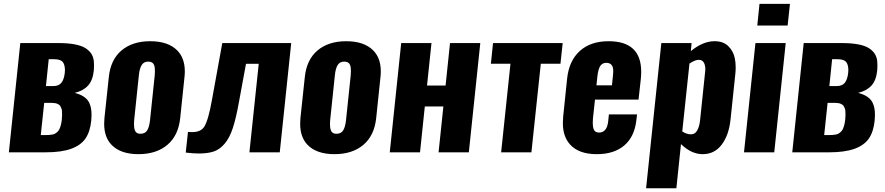

<svg xmlns="http://www.w3.org/2000/svg" viewBox="-20 -806 4684 1016"><path d="M223.1 -350.6H262.7Q291 -350.6 304.9 -367.9Q318.8 -385.3 322.8 -420.4Q323.7 -428.7 323.7 -436Q323.2 -460.4 314.5 -474.6Q302.7 -492.7 266.6 -492.7H237.8ZM195.8 -91.3H221.7Q232.4 -91.3 239.5 -91.8Q246.6 -92.3 255.6 -93.8Q264.6 -95.2 270.5 -98.4Q276.4 -101.6 283.2 -107.7Q290 -113.8 294.2 -122.3Q298.3 -130.9 301.8 -143.3Q305.2 -155.8 307.1 -172.4Q308.6 -187 308.6 -198.7Q308.6 -210.4 307.9 -219.2Q307.1 -228 304 -234.9Q300.8 -241.7 298.1 -246.1Q295.4 -250.5 289.8 -253.4Q284.2 -256.3 280 -258.1Q275.9 -259.8 268.1 -260.5Q260.3 -261.2 255.1 -261.5Q250 -261.7 240.7 -261.7H213.9ZM26.9 0 87.4 -578.1H289.6Q339.4 -578.1 375.2 -571.3Q411.1 -564.5 431.4 -551.8Q451.7 -539.1 463.4 -521.5Q474.6 -503.4 476.6 -481.4Q477.5 -471.2 477.5 -460Q477.5 -447.3 476.6 -434.1Q471.2 -380.9 446 -353.3Q420.9 -325.7 375.5 -314.5Q432.6 -299.8 451.2 -264.2Q464.8 -237.8 464.4 -197.3Q464.4 -183.1 462.9 -168Q457 -109.4 432.6 -73.5Q408.2 -37.6 356.7 -18.8Q305.2 0 222.2 0Z M712.4 9.8Q618.7 9.8 570.8 -39.1Q531.2 -79.6 531.2 -150.9Q531.2 -165.5 532.7 -181.2L555.7 -397Q564.9 -489.7 622.8 -538.8Q680.7 -587.9 774.9 -587.9Q869.6 -587.9 918 -539.1Q958 -498.5 958 -428.2Q958 -413.1 956.1 -397L933.6 -181.2Q923.8 -88.4 865.5 -39.3Q807.1 9.8 712.4 9.8ZM723.6 -98.1Q747.6 -98.1 758.8 -116Q770 -133.8 773.9 -169.9L798.8 -407.7Q799.8 -419.4 799.8 -429.2Q800.3 -449.7 795.4 -461.9Q788.6 -480 764.2 -480Q740.7 -480 729.5 -461.4Q718.3 -442.9 714.8 -407.7L689.9 -169.9Q689 -158.7 689 -148.9Q689 -128.9 693.8 -116.2Q700.7 -97.7 723.6 -98.1Z M962.9 1.5 974.6 -107.9Q985.4 -106.9 994.6 -106.9Q1042.5 -106.4 1061 -135.7Q1083 -170.9 1102.5 -282.2L1156.2 -578.1H1521L1460.4 0H1299.8L1349.1 -468.3H1281.7L1244.6 -267.1Q1229.5 -182.1 1212.4 -129.6Q1195.3 -77.1 1169.4 -46.4Q1143.6 -15.6 1111.8 -4.6Q1080.1 6.3 1031.2 6.3Q1005.4 6.3 962.9 1.5Z M1749.5 9.8Q1655.8 9.8 1607.9 -39.1Q1568.4 -79.6 1568.4 -150.9Q1568.4 -165.5 1569.8 -181.2L1592.8 -397Q1602.1 -489.7 1659.9 -538.8Q1717.8 -587.9 1812 -587.9Q1906.7 -587.9 1955.1 -539.1Q1995.1 -498.5 1995.1 -428.2Q1995.1 -413.1 1993.2 -397L1970.7 -181.2Q1960.9 -88.4 1902.6 -39.3Q1844.2 9.8 1749.5 9.8ZM1760.7 -98.1Q1784.7 -98.1 1795.9 -116Q1807.1 -133.8 1811 -169.9L1835.9 -407.7Q1836.9 -419.4 1836.9 -429.2Q1837.4 -449.7 1832.5 -461.9Q1825.7 -480 1801.3 -480Q1777.8 -480 1766.6 -461.4Q1755.4 -442.9 1752 -407.7L1727.1 -169.9Q1726.1 -158.7 1726.1 -148.9Q1726.1 -128.9 1731 -116.2Q1737.8 -97.7 1760.7 -98.1Z M2042.5 0 2103 -578.1H2263.2L2239.7 -353.5H2337.9L2361.3 -578.1H2521.5L2460.9 0H2300.8L2326.2 -242.7H2228L2202.6 0Z M2631.8 0 2681.2 -468.8H2577.6L2588.9 -578.1H2957.5L2945.8 -468.8H2841.8L2792 0Z M3136.2 -354.5H3218.3L3224.1 -412.1Q3225.1 -420.9 3225.1 -428.7Q3225.1 -449.2 3218.3 -459.5Q3209 -473.6 3188 -473.6Q3168 -473.6 3156.7 -457.3Q3145.5 -440.9 3141.1 -401.4ZM3138.2 9.8Q3042 9.8 2996.1 -42Q2958 -84.5 2958.5 -155.8Q2958.5 -170.9 2960 -187.5L2981 -390.1Q2991.2 -484.9 3048.3 -536.4Q3105.5 -587.9 3200.7 -587.9Q3373 -587.9 3373 -426.3Q3373 -408.7 3371.1 -389.2L3358.9 -278.8H3128.4L3117.7 -179.2Q3116.7 -167 3116.7 -156.2Q3116.7 -135.7 3121.1 -123Q3127.9 -104.5 3149.9 -104.5Q3191.4 -104.5 3198.2 -163.1L3202.1 -200.7H3351.1L3347.2 -168Q3336.9 -81.5 3283 -35.9Q3229 9.8 3138.2 9.8Z M3634.8 -95.2Q3635.3 -95.2 3635.7 -95.2Q3656.7 -94.7 3668.5 -114.3Q3680.2 -133.8 3684.1 -165.5L3711.4 -426.3Q3712.4 -433.6 3712.4 -440.4Q3712.4 -459 3705.6 -472.7Q3697.3 -489.7 3678.2 -489.3Q3676.3 -489.3 3674.3 -489.3Q3655.8 -487.8 3628.4 -469.7L3590.3 -110.4Q3612.8 -95.7 3634.8 -95.2ZM3398.9 190.4 3479.5 -578.1H3639.6L3635.7 -535.6Q3699.7 -587.9 3760.3 -587.9Q3763.2 -587.9 3765.6 -587.9Q3808.6 -586.9 3834.5 -561.3Q3860.4 -535.6 3868.2 -498.5Q3873 -475.6 3873 -449.2Q3873 -432.6 3871.1 -414.6L3845.7 -173.3Q3836.9 -90.3 3798.8 -40.3Q3760.7 9.8 3698.7 9.8Q3638.2 9.8 3583.5 -43.5L3559.1 190.4Z M3987.3 -670.9 3999 -785.6H4160.2L4147.9 -670.9ZM3917 0 3977.5 -578.1H4137.7L4077.1 0Z M4368.7 -350.6H4408.2Q4436.5 -350.6 4450.4 -367.9Q4464.4 -385.3 4468.3 -420.4Q4469.2 -428.7 4469.2 -436Q4468.8 -460.4 4460 -474.6Q4448.2 -492.7 4412.1 -492.7H4383.3ZM4341.3 -91.3H4367.2Q4377.9 -91.3 4385 -91.8Q4392.1 -92.3 4401.1 -93.8Q4410.2 -95.2 4416 -98.4Q4421.9 -101.6 4428.7 -107.7Q4435.5 -113.8 4439.7 -122.3Q4443.8 -130.9 4447.3 -143.3Q4450.7 -155.8 4452.6 -172.4Q4454.1 -187 4454.1 -198.7Q4454.1 -210.4 4453.4 -219.2Q4452.6 -228 4449.5 -234.9Q4446.3 -241.7 4443.6 -246.1Q4440.9 -250.5 4435.3 -253.4Q4429.7 -256.3 4425.5 -258.1Q4421.4 -259.8 4413.6 -260.5Q4405.8 -261.2 4400.6 -261.5Q4395.5 -261.7 4386.2 -261.7H4359.4ZM4172.4 0 4232.9 -578.1H4435.1Q4484.9 -578.1 4520.8 -571.3Q4556.6 -564.5 4576.9 -551.8Q4597.2 -539.1 4608.9 -521.5Q4620.1 -503.4 4622.1 -481.4Q4623 -471.2 4623 -460Q4623 -447.3 4622.1 -434.1Q4616.7 -380.9 4591.6 -353.3Q4566.4 -325.7 4521 -314.5Q4578.1 -299.8 4596.7 -264.2Q4610.4 -237.8 4609.9 -197.3Q4609.9 -183.1 4608.4 -168Q4602.5 -109.4 4578.1 -73.5Q4553.7 -37.6 4502.2 -18.8Q4450.7 0 4367.7 0Z"/></svg>

Font: Oswald
Style: Bold
Weight: 700
Designer: Vernon Adams
Foundry: Vernon Adams
Version: 3.0; ttfautohint (v0.94.23-7a4d-dirty) -l 8 -r 50 -G 200 -x 